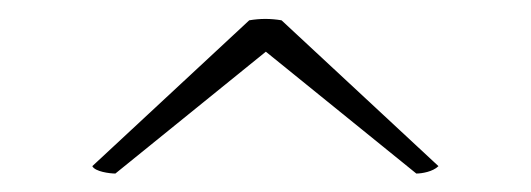

<svg xmlns="http://www.w3.org/2000/svg" viewBox="-20 -464 575 208"><path d="M105 -276 268 -408 431 -276C437 -276 449 -278 455 -284L285 -442C273 -444 262 -444 250 -442L80 -284C83 -278 99 -276 105 -276Z"/></svg>

Font: Arima Koshi Thin
Style: Regular
Weight: 250
Designer: Joana Correia and Natanael Gama
Foundry: NDISCOVER
Version: Version 1.019;PS 001.019;hotconv 1.0.88;makeotf.lib2.5.64775